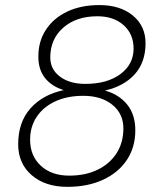

<svg xmlns="http://www.w3.org/2000/svg" viewBox="-20 -723 626 753"><path d="M244.1 9.8Q157.2 9.8 104.2 -36.1Q51.3 -82 51.3 -157.2Q51.3 -243.7 99.4 -297.9Q147.5 -352.1 230 -369.6Q183.6 -383.8 157 -416.5Q130.4 -449.2 130.4 -501Q130.4 -561.5 160.4 -606.9Q190.4 -652.3 244.1 -677.7Q297.9 -703.1 369.6 -703.1Q451.2 -703.1 501 -662.1Q550.8 -621.1 550.8 -553.7Q550.8 -478.5 508.3 -431.6Q465.8 -384.8 392.6 -368.2V-367.7Q447.3 -352.1 479 -312.7Q510.7 -273.4 510.7 -211.9Q510.7 -145.5 477.5 -95.7Q444.3 -45.9 384.3 -18.1Q324.2 9.8 244.1 9.8ZM251.5 -34.2Q315.4 -34.2 363 -57.4Q410.6 -80.6 437.3 -122.3Q463.9 -164.1 463.9 -219.2Q463.9 -276.9 420.7 -312Q377.4 -347.2 306.6 -347.2Q244.1 -347.2 197.3 -325.7Q150.4 -304.2 124.3 -265.4Q98.1 -226.6 98.1 -174.8Q98.1 -111.8 140.1 -73Q182.1 -34.2 251.5 -34.2ZM314.9 -394Q400.4 -394 452.1 -432.4Q503.9 -470.7 503.9 -532.7Q503.9 -589.4 464.8 -624.3Q425.8 -659.2 361.8 -659.2Q279.3 -659.2 228.3 -614.7Q177.2 -570.3 177.2 -497.6Q177.2 -451.2 215.1 -422.6Q252.9 -394 314.9 -394Z"/></svg>

Font: Cascadia Mono NF ExtraLight
Style: Italic
Weight: 200
Italic angle: -10°
Monospace: yes
Designer: Aaron Bell
Foundry: Saja Typeworks
Version: Version 2404.023; ttfautohint (v1.8.4)